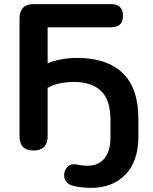

<svg xmlns="http://www.w3.org/2000/svg" viewBox="-20 -725 746 935"><path d="M423 190Q405 190 379.5 187.5Q354 185 337 180Q310 174 299.5 155.5Q289 137 293.5 117Q298 97 313 84Q328 71 352 76Q366 79 378.5 80.5Q391 82 407 82Q459 82 488.5 46.5Q518 11 518 -56V-140Q518 -238 472 -282Q426 -326 340 -326Q304 -326 271 -319Q238 -312 212 -297V-62Q212 8 143 8Q75 8 75 -62V-634Q75 -705 145 -705H520Q579 -705 579 -648Q579 -592 520 -592H212V-416Q236 -428 275 -435.5Q314 -443 356 -443Q500 -443 577 -369.5Q654 -296 654 -146V-62Q654 60 591 125Q528 190 423 190Z"/></svg>

Font: Chiron GoRound TC SB
Style: Regular
Weight: 500
Designer: Ryoko NISHIZUKA 西塚涼子 (kana, bopomofo & ideographs); Paul D. Hunt (Latin, Greek & Cyrillic); Sandoll Communications 산돌커뮤니
Foundry: Adobe
Version: Version 1.000;hotconv 1.1.1;makeotfexe 2.6.0